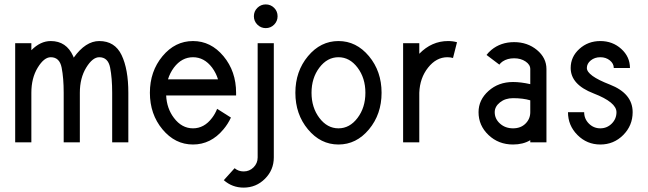

<svg xmlns="http://www.w3.org/2000/svg" viewBox="-20 -645 2936 870"><path d="M561.5 0H488.3V-224.6Q488.3 -291.5 479 -338.6Q469.7 -385.7 429.7 -385.7Q399.4 -385.7 370.6 -338.6Q341.8 -291.5 341.8 -224.6V0H268.6V-224.6Q268.6 -291.5 259.3 -338.6Q250 -385.7 210 -385.7Q179.7 -385.7 150.9 -338.6Q122.1 -291.5 122.1 -224.6V0H48.8V-449.2H122.1V-417.5Q163.1 -459 210 -459Q280.8 -459 311.5 -390.6L314 -383.8Q367.7 -459 429.7 -459Q500.5 -459 531 -395.3Q561.5 -331.5 561.5 -224.6Z M854.5 9.8Q773.4 9.8 716.3 -58.8Q659.2 -127.4 659.2 -224.6Q659.2 -321.8 716.3 -390.4Q773.4 -459 854.5 -459Q935.5 -459 992.7 -390.4Q1049.8 -321.8 1049.8 -224.6V-212.4H732.9Q735.8 -153.3 768.1 -110.8Q803.7 -63.5 854.5 -63.5Q905.3 -63.5 940.9 -110.8Q955.1 -129.4 963.9 -151.9L1026.4 -112.3Q1013.2 -83.5 992.7 -59.1Q935.5 9.8 854.5 9.8ZM967.8 -285.6Q959 -314.5 940.9 -338.9Q905.3 -385.7 854.5 -385.7Q803.7 -385.7 768.1 -338.9Q750 -314.5 741.2 -285.6Z M1084 205.1Q1032.2 205.1 994.1 171.4L1043 117.2Q1060.5 131.8 1084 131.8Q1110.4 131.8 1128.9 113.3Q1147.5 94.7 1147.5 68.4V-449.2H1220.7V68.4Q1220.7 125 1180.7 165Q1140.6 205.1 1084 205.1ZM1184.1 -517.6Q1162.1 -517.6 1146.2 -533.4Q1130.4 -549.3 1130.4 -571.3Q1130.4 -593.8 1146.2 -609.4Q1162.1 -625 1184.1 -625Q1206.5 -625 1222.2 -609.4Q1237.8 -593.8 1237.8 -571.3Q1237.8 -549.3 1222.2 -533.4Q1206.5 -517.6 1184.1 -517.6Z M1513.7 9.8Q1432.6 9.8 1375.5 -58.8Q1318.4 -127.4 1318.4 -224.6Q1318.4 -321.8 1375.5 -390.4Q1432.6 -459 1513.7 -459Q1594.7 -459 1651.9 -390.4Q1709 -321.8 1709 -224.6Q1709 -127.4 1651.9 -58.8Q1594.7 9.8 1513.7 9.8ZM1513.7 -63.5Q1564.5 -63.5 1600.1 -110.6Q1635.7 -157.7 1635.7 -224.6Q1635.7 -291.5 1600.1 -338.6Q1564.5 -385.7 1513.7 -385.7Q1462.9 -385.7 1427.2 -338.6Q1391.6 -291.5 1391.6 -224.6Q1391.6 -157.7 1427.2 -110.6Q1462.9 -63.5 1513.7 -63.5Z M1879.9 0H1806.6V-449.2H1879.9V-401.4Q1936 -459 2010.3 -459Q2032.7 -459 2050.8 -453.6L2032.7 -382.3Q2020.5 -385.7 2007.3 -385.7Q1957 -385.7 1919.7 -338.6Q1882.3 -291.5 1879.9 -224.6Z M2304.7 -63.5Q2339.8 -63.5 2361.3 -85Q2382.8 -106.4 2382.8 -136.7V-190.4Q2350.1 -200.2 2304.7 -200.2Q2269.5 -200.2 2245.6 -181.2Q2221.7 -162.1 2221.7 -136.7Q2221.7 -106.4 2245.6 -85Q2269.5 -63.5 2304.7 -63.5ZM2304.7 9.8Q2238.8 9.8 2193.6 -33.2Q2148.4 -76.2 2148.4 -136.7Q2148.4 -192.4 2193.6 -232.9Q2238.8 -273.4 2304.7 -273.4Q2339.8 -273.4 2382.8 -263.7V-332Q2382.8 -352.1 2361.3 -366.5Q2339.8 -380.9 2309.6 -380.9Q2279.3 -380.9 2257.8 -366.7Q2248 -359.9 2242.7 -352.1L2184.6 -396Q2193.4 -407.7 2206.1 -418.5Q2249 -454.1 2309.6 -454.1Q2370.1 -454.1 2413.1 -418.5Q2456.1 -382.8 2456.1 -332V0H2382.8V-9.8Q2350.1 9.8 2304.7 9.8Z M2700.2 9.8Q2639.6 9.8 2596.7 -33.2Q2553.7 -76.2 2553.7 -136.7H2627Q2627 -106.4 2648.4 -85Q2669.9 -63.5 2700.2 -63.5Q2730.5 -63.5 2752 -85Q2773.4 -106.4 2773.4 -136.7Q2773.4 -181.6 2669.7 -221.7Q2565.9 -261.7 2565.9 -336.9Q2565.9 -387.7 2605.2 -423.3Q2644.5 -459 2700.2 -459Q2755.9 -459 2795.2 -423.3Q2834.5 -387.7 2834.5 -336.9H2761.2Q2761.2 -356.9 2743.4 -371.3Q2725.6 -385.7 2700.2 -385.7Q2674.8 -385.7 2657 -371.3Q2639.2 -356.9 2639.2 -336.9Q2639.2 -302.2 2742.9 -262Q2846.7 -221.7 2846.7 -136.7Q2846.7 -76.2 2804 -33.2Q2761.2 9.8 2700.2 9.8Z"/></svg>

Font: Catrinity
Style: Regular
Weight: 400
Designer: Alexander Lange
Foundry: High-Logic / Made with FontCreator
Version: Version 2.090;May 20, 2024;FontCreator 15.0.0.2974 64-bit